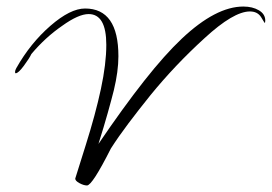

<svg xmlns="http://www.w3.org/2000/svg" viewBox="-20 -533 831 587"><path d="M246 34Q236 34 223 27Q210 20 210 13L242 -89Q272 -184 288.5 -261Q305 -338 305 -396Q305 -490 251 -490Q220 -490 170 -454Q119 -419 76 -368Q70 -355 53 -332Q36 -309 28 -309Q26 -309 26 -313Q26 -318 30 -325Q73 -401 134 -454Q195 -507 240 -507Q342 -507 342 -361Q342 -315 328 -257Q321 -229 309.5 -188Q298 -147 281 -93Q357 -205 420.5 -285.5Q484 -366 536 -415Q640 -513 724 -513Q752 -513 771.5 -501.5Q791 -490 791 -470Q791 -463 789 -463L778 -481Q767 -498 744 -498Q694 -498 605 -416Q515 -334 440 -242Q403 -196 372.5 -155.5Q342 -115 319 -79Q262 34 246 34Z"/></svg>

Font: Qwigley
Style: Regular
Weight: 400
Designer: Robert E. Leuschke
Foundry: Robert E. Leuschke
Version: Version 1.010; ttfautohint (v1.8.3)